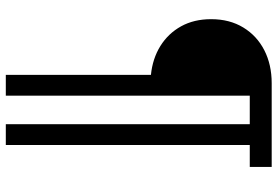

<svg xmlns="http://www.w3.org/2000/svg" viewBox="-172 -600 987 684"><g transform="rotate(90 322.0 -258.5)"><path d="M48.8 -516.6Q48.8 -582.5 78.4 -631.1Q107.9 -679.7 159.4 -706.1Q210.9 -732.4 276.9 -732.4H575.2V-654.3H497.1V214.8H422.9V-654.3H321.3V214.8H247.1V-302.2Q189 -308.1 144.3 -335.9Q99.6 -363.8 74.2 -409.7Q48.8 -455.6 48.8 -516.6Z"/></g></svg>

Font: Giphurs
Style: Bold
Weight: 700
Version: Version 0.920; ttfautohint (v1.8.4.7-5d5b)